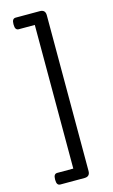

<svg xmlns="http://www.w3.org/2000/svg" viewBox="-136 -819 594 1007"><g transform="rotate(-15 160.5 -315.0)"><path d="M191 -768Q221 -768 221 -738V108Q221 138 191 138H60Q40 138 40 109V104Q40 75 60 75H147V-705H60Q40 -705 40 -734V-739Q40 -768 60 -768Z"/></g></svg>

Font: Asap Semi Expanded
Style: Regular
Weight: 400
Width: 6
Designer: Pablo Cosgaya
Foundry: Omnibus-Type
Version: Version 3.001; ttfautohint (v1.8.4.7-5d5b)